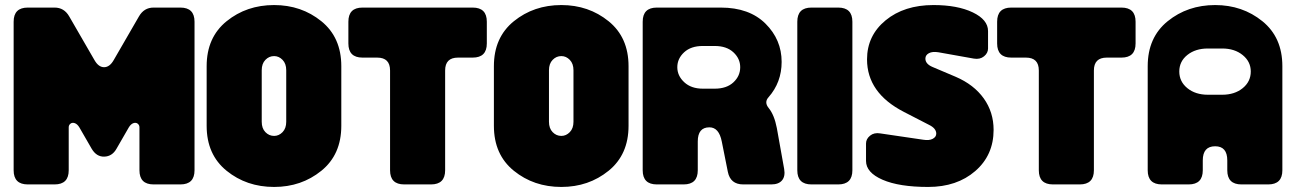

<svg xmlns="http://www.w3.org/2000/svg" viewBox="-20 -730 5130 760"><path d="M34 -644Q34 -700 90 -700H196Q234 -700 254 -665L354 -492Q370 -464 392 -464Q414 -464 430 -492L530 -665Q550 -700 588 -700H694Q750 -700 750 -644V-56Q750 0 694 0H588Q532 0 532 -56V-226Q532 -235 525 -240.5Q518 -246 508 -242.5Q498 -239 490 -226L441 -141Q424 -111 393 -110Q362 -109 343 -141L294 -226Q286 -239 276 -242.5Q266 -246 259 -240.5Q252 -235 252 -226V-56Q252 0 196 0H90Q34 0 34 -56Z M798 -468Q798 -582 877 -646Q956 -710 1065 -710Q1173 -710 1252 -646Q1331 -582 1331 -468V-232Q1331 -118 1252 -54Q1173 10 1065 10Q956 10 877 -54Q798 -118 798 -232ZM1016 -248Q1016 -222 1030.5 -207Q1045 -192 1065 -192Q1084 -192 1098.5 -207Q1113 -222 1113 -248V-452Q1113 -478 1098.5 -493Q1084 -508 1065 -508Q1045 -508 1030.5 -493Q1016 -478 1016 -452Z M1359 -644Q1359 -700 1415 -700H1851Q1907 -700 1907 -644V-558Q1907 -502 1851 -502H1793Q1742 -502 1742 -451V-56Q1742 0 1686 0H1580Q1524 0 1524 -56V-451Q1524 -502 1473 -502H1415Q1359 -502 1359 -558Z M1935 -468Q1935 -582 2014 -646Q2093 -710 2202 -710Q2310 -710 2389 -646Q2468 -582 2468 -468V-232Q2468 -118 2389 -54Q2310 10 2202 10Q2093 10 2014 -54Q1935 -118 1935 -232ZM2153 -248Q2153 -222 2167.5 -207Q2182 -192 2202 -192Q2221 -192 2235.5 -207Q2250 -222 2250 -248V-452Q2250 -478 2235.5 -493Q2221 -508 2202 -508Q2182 -508 2167.5 -493Q2153 -478 2153 -452Z M2524 -644Q2524 -700 2580 -700H2833Q2946 -700 3010 -636.5Q3074 -573 3074 -485Q3074 -404 3022 -345Q3004 -325 3023 -302Q3045 -275 3055 -223L3084 -61Q3089 -32 3075.5 -16Q3062 0 3033 0H2922Q2871 0 2861 -50L2837 -170Q2826 -226 2788 -226Q2742 -226 2742 -170V-56Q2742 0 2686 0H2580Q2524 0 2524 -56ZM2762 -379H2809Q2856 -379 2883 -404Q2910 -429 2910 -464Q2910 -498 2883 -523Q2856 -548 2809 -548H2762Q2715 -548 2688 -523Q2661 -498 2661 -464Q2661 -430 2688.5 -404.5Q2716 -379 2762 -379Z M3136 -644Q3136 -700 3192 -700H3298Q3354 -700 3354 -644V-56Q3354 0 3298 0H3192Q3136 0 3136 -56Z M3558 -287Q3412 -362 3412 -495Q3412 -589 3485.5 -649.5Q3559 -710 3675 -710Q3770 -710 3830.5 -681Q3891 -652 3891 -607V-538Q3891 -520 3875 -507Q3859 -494 3835 -498L3695 -523Q3671 -527 3657 -519.5Q3643 -512 3643 -498Q3643 -477 3671 -465L3763 -426Q3835 -395 3874 -340.5Q3913 -286 3913 -216Q3913 -116 3840.5 -53Q3768 10 3654 10Q3539 10 3473.5 -18.5Q3408 -47 3408 -93V-162Q3408 -180 3424 -193Q3440 -206 3464 -202L3634 -177Q3658 -173 3672 -180.5Q3686 -188 3686 -201Q3686 -222 3657 -236Z M3927 -644Q3927 -700 3983 -700H4419Q4475 -700 4475 -644V-558Q4475 -502 4419 -502H4361Q4310 -502 4310 -451V-56Q4310 0 4254 0H4148Q4092 0 4092 -56V-451Q4092 -502 4041 -502H3983Q3927 -502 3927 -558Z M4523 -468Q4523 -582 4602 -646Q4681 -710 4790 -710Q4898 -710 4977 -646Q5056 -582 5056 -468V-56Q5056 0 5000 0H4894Q4838 0 4838 -56V-95Q4838 -151 4790 -151Q4741 -151 4741 -95V-56Q4741 0 4685 0H4579Q4523 0 4523 -56ZM4761 -355H4818Q4867 -355 4899 -381Q4931 -407 4931 -447Q4931 -486 4899 -512Q4867 -538 4818 -538H4761Q4712 -538 4680 -512.5Q4648 -487 4648 -447Q4648 -407 4680 -381Q4712 -355 4761 -355Z"/></svg>

Font: LT Crewmate
Style: Regular
Weight: 400
Designer: Daniel Lyons
Foundry: LyonsType
Version: Version 1.001;FEAKit 1.0